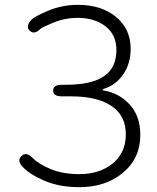

<svg xmlns="http://www.w3.org/2000/svg" viewBox="-20 -762 649 795"><path d="M309 13Q227 13 165.5 -13Q104 -39 74 -71Q49 -97 69 -116Q89 -135 114 -109Q138 -84 188.5 -62.5Q239 -41 309 -41Q390 -41 444 -83Q501 -128 501 -205.5Q501 -283 442 -323Q383 -363 275 -363H236Q200 -363 200 -387Q200 -411 236 -411H253Q361 -411 413 -448Q462 -483 462 -555Q462 -618 417 -653Q372 -688 301 -688Q249 -688 200 -668Q154 -649 147 -642Q122 -617 103 -635Q85 -652 109 -679Q123 -694 178 -717Q237 -742 302 -742Q398 -742 458 -694Q521 -644 521 -560Q521 -499 490.5 -454.5Q460 -410 412 -395Q405 -393 405 -390.5Q405 -388 411 -387Q475 -376 518 -328Q561 -280 561 -204Q561 -105 487 -45Q416 13 309 13Z"/></svg>

Font: Resource Han Rounded JP Light
Style: Regular
Weight: 300
Designer: Cyano Hao (round all glyphs); Ryoko NISHIZUKA 西塚涼子 (kana, bopomofo & ideographs); Paul D. Hunt (Latin, Greek & Cyrillic)
Foundry: Cyano Hao
Version: 0.990